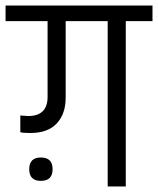

<svg xmlns="http://www.w3.org/2000/svg" viewBox="-42 -670 568 690"><path d="M31 -255 59 -253Q129 -253 129 -322V-594H-22V-650H506V-594H410V0H345V-594H194V-319Q194 -261 162 -226.5Q130 -192 67 -192Q40 -192 31 -195ZM63 -62Q63 -104 105 -104Q147 -104 147 -62Q147 -20 105 -20Q63 -20 63 -62Z"/></svg>

Font: Khand
Style: Regular
Weight: 400
Designer: Devanagari: Sanchit Sawaria, Jyotish Sonowal; Latin: Satya Rajpurohit
Foundry: Indian Type Foundry
Version: Version 1.101;PS 1.0;hotconv 1.0.78;makeotf.lib2.5.61930; tt